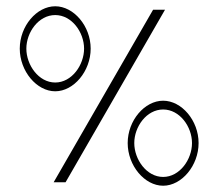

<svg xmlns="http://www.w3.org/2000/svg" viewBox="-20 -596 696 612"><path d="M43 -441C43 -369 97 -305 156 -305C215 -305 269 -369 269 -441C269 -513 215 -576 156 -576C97 -576 43 -513 43 -441ZM64 -441C64 -493 103 -548 156 -548C209 -548 248 -493 248 -441C248 -389 209 -333 156 -333C103 -333 64 -389 64 -441ZM151 -15H189L506 -565H468ZM387 -140C387 -68 441 -4 500 -4C559 -4 613 -68 613 -140C613 -212 559 -275 500 -275C441 -275 387 -212 387 -140ZM408 -140C408 -192 447 -247 500 -247C553 -247 592 -192 592 -140C592 -88 553 -32 500 -32C447 -32 408 -88 408 -140Z"/></svg>

Font: Charger Sport
Style: HL
Weight: 100
Designer: Jasper
Foundry: Cannot Into Space Fonts
Version: Version 1.1